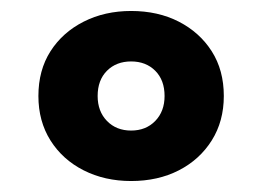

<svg xmlns="http://www.w3.org/2000/svg" viewBox="-20 -768 478 350"><path d="M219 -438Q171 -438 132.5 -457.5Q94 -477 72 -512Q50 -547 50 -593Q50 -640 72 -674.5Q94 -709 132.5 -728.5Q171 -748 219 -748Q268 -748 306 -728.5Q344 -709 366 -674.5Q388 -640 388 -593Q388 -547 366 -512Q344 -477 306 -457.5Q268 -438 219 -438ZM219 -530Q246 -530 263 -547.5Q280 -565 280 -593Q280 -622 263 -639Q246 -656 219 -656Q192 -656 175 -639Q158 -622 158 -593Q158 -565 175 -547.5Q192 -530 219 -530Z"/></svg>

Font: LINE Seed Sans App ExtraBold
Style: Regular
Weight: 800
Designer: LINE VX Design & Dalton Maag Ltd & Sandoll Inc
Foundry: Dalton Maag Ltd
Version: Version 1.003